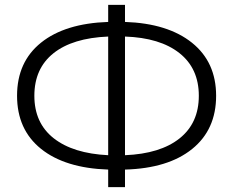

<svg xmlns="http://www.w3.org/2000/svg" viewBox="-20 -744 957 788"><path d="M493 -48V24H424V-48Q247 -54 148.5 -133Q50 -212 50 -351Q50 -490 148.5 -569Q247 -648 424 -654V-724H493V-654Q669 -648 768 -568.5Q867 -489 867 -351Q867 -212 768.5 -132.5Q670 -53 493 -48ZM493 -594V-107Q638 -113 717 -176Q796 -239 796 -351Q796 -463 716.5 -526Q637 -589 493 -594ZM424 -107V-594Q278 -588 199.5 -525.5Q121 -463 121 -351Q121 -239 200.5 -176.5Q280 -114 424 -107Z"/></svg>

Font: APTA Sans Regular
Style: Regular
Weight: 400
Version: Version 7.200